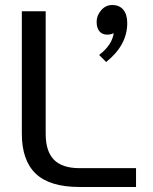

<svg xmlns="http://www.w3.org/2000/svg" viewBox="-20 -745 608 765"><path d="M67 -212V-700H162V-212Q162 -142 195 -108.5Q228 -75 297 -75H522V0H297Q178 0 122.5 -53Q67 -106 67 -212ZM487 -653Q487 -565 403 -498L375 -526Q427 -566 433 -613Q422 -607 407 -607Q387 -607 376 -620.5Q365 -634 365 -658Q365 -683 383 -704Q401 -725 427 -725Q456 -725 471.5 -706Q487 -687 487 -653Z"/></svg>

Font: KoHo Medium
Style: Regular
Weight: 500
Version: Version 1.000; ttfautohint (v1.6)